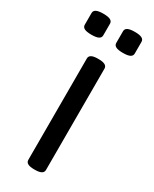

<svg xmlns="http://www.w3.org/2000/svg" viewBox="-184 -744 634 792"><g transform="rotate(30 132.5 -347.5)"><path d="M91 -20V-503Q91 -525 131 -525H135Q175 -525 175 -503V-20Q175 2 135 2H131Q91 2 91 -20ZM14 -619V-675Q14 -686 24.5 -691.5Q35 -697 58 -697Q81 -697 91.5 -691.5Q102 -686 102 -675V-619Q102 -608 91.5 -602.5Q81 -597 58 -597Q35 -597 24.5 -602.5Q14 -608 14 -619ZM164 -619V-675Q164 -686 174.5 -691.5Q185 -697 208 -697Q231 -697 241.5 -691.5Q252 -686 252 -675V-619Q252 -608 241.5 -602.5Q231 -597 208 -597Q185 -597 174.5 -602.5Q164 -608 164 -619Z"/></g></svg>

Font: Asap-Regular
Style: Regular
Weight: 400
Designer: Pablo Cosgaya
Foundry: Omnibus-Type
Version: Version 2.000; ttfautohint (v1.8)